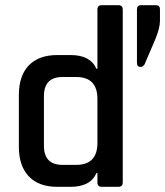

<svg xmlns="http://www.w3.org/2000/svg" viewBox="-20 -723 639 743"><path d="M599 -687V-642Q599 -614 581 -571L539 -473Q532 -464 524 -464Q510 -464 510 -480V-686Q510 -703 526 -703H583Q599 -703 599 -687ZM253 0H202Q130 0 91.5 -40.5Q53 -81 53 -155V-355Q53 -430 91.5 -470Q130 -510 202 -510H253Q330 -510 353 -457H357V-686Q357 -703 374 -703H438Q455 -703 455 -686V-17Q455 0 438 0H374Q357 0 357 -17V-53H353Q330 0 253 0ZM357 -170V-340Q357 -425 275 -425H222Q150 -425 150 -351V-159Q150 -85 222 -85H275Q357 -85 357 -170Z"/></svg>

Font: Rajdhani Semibold
Style: Regular
Weight: 600
Designer: Satya Rajpurohit, Jyotish Sonowal
Foundry: Indian Type Foundry
Version: Version 1.200;PS 1.0;hotconv 1.0.78;makeotf.lib2.5.61930; tt